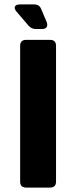

<svg xmlns="http://www.w3.org/2000/svg" viewBox="-20 -847 344 867"><path d="M98 0Q71 0 71 -27V-640Q71 -667 98 -667H206Q233 -667 233 -640V-27Q233 0 206 0ZM142 -716Q122 -716 109 -731L55 -794Q43 -808 47.5 -817.5Q52 -827 70 -827H134Q158 -827 166 -806L191 -747Q196 -733 190.5 -724.5Q185 -716 170 -716Z"/></svg>

Font: Pitagon Sans
Style: Bold
Weight: 700
Designer: Travis Tran
Foundry: Pitagon
Version: Version 1.001; ttfautohint (v1.8.4.7-5d5b);gftools[0.9.26]